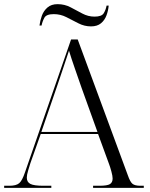

<svg xmlns="http://www.w3.org/2000/svg" viewBox="-22 -904 720 924"><path d="M-2 0V-10H23Q56 -10 70.5 -22.5Q85 -35 98 -74L320 -714H352L593 -61Q604 -29 615.5 -19.5Q627 -10 654 -10H670V0H426V-10H456Q494 -10 507 -18Q520 -26 520 -45Q520 -57 514 -79Q508 -101 503 -114L450 -259H174L124 -118Q120 -105 113.5 -83.5Q107 -62 107 -49Q107 -28 124 -19Q141 -10 187 -10H225V0ZM177 -269H447L370 -483Q354 -529 337.5 -576.5Q321 -624 310 -660Q299 -626 284 -582Q269 -538 255 -496ZM416 -777Q384 -777 355 -792Q326 -807 297.5 -821.5Q269 -836 237 -836Q201 -836 191.5 -818.5Q182 -801 178 -781H168Q171 -805 179.5 -828.5Q188 -852 206.5 -868Q225 -884 255 -884Q289 -884 317.5 -869Q346 -854 374 -839Q402 -824 433 -824Q467 -824 477 -840Q487 -856 491 -877H501Q499 -853 490.5 -830Q482 -807 464 -792Q446 -777 416 -777Z"/></svg>

Font: Noto Serif Display Light
Style: Regular
Weight: 300
Designer: Monotype Design Team
Foundry: Monotype Imaging Inc.
Version: Version 2.009